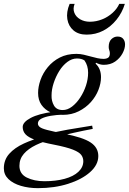

<svg xmlns="http://www.w3.org/2000/svg" viewBox="-131 -719 670 998"><path d="M66 259Q18 259 -22.5 247Q-63 235 -87 212Q-111 189 -111 156Q-111 112 -83 80.5Q-55 49 -7 27Q41 5 99 -10L148 3Q97 15 56.5 34.5Q16 54 -7 80.5Q-30 107 -30 143Q-30 185 8.5 204Q47 223 100 223Q159 223 205 210.5Q251 198 276.5 174Q302 150 302 119Q302 101 291.5 86.5Q281 72 248.5 59Q216 46 150 33Q88 21 52 8Q16 -5 1.5 -21Q-13 -37 -13 -59Q-13 -84 28.5 -106Q70 -128 146 -138L195 -123Q162 -122 132.5 -117Q103 -112 84.5 -102.5Q66 -93 66 -77Q66 -67 75.5 -59Q85 -51 114 -43.5Q143 -36 202 -24Q300 -5 340 21.5Q380 48 380 92Q380 138 337 176Q294 214 223 236.5Q152 259 66 259ZM147 -2 98 -18Q157 -34 220.5 -45Q284 -56 348 -66L351 -49Q302 -40 249 -28Q196 -16 147 -2ZM195 -147Q220 -147 243.5 -165Q267 -183 286 -212Q305 -241 316 -274.5Q327 -308 327 -341Q327 -378 308 -405Q293 -415 269 -415Q243 -415 219 -397Q195 -379 177 -350Q159 -321 148 -287.5Q137 -254 137 -223Q136 -194 149.5 -170.5Q163 -147 195 -147ZM196 -122Q160 -122 131 -135.5Q102 -149 84.5 -174Q67 -199 67 -236Q67 -268 79.5 -303.5Q92 -339 117.5 -370Q143 -401 180 -420Q217 -439 266 -439Q286 -439 305 -434.5Q324 -430 342 -425Q359 -420 376 -416.5Q393 -413 407 -413Q422 -413 431 -419Q440 -425 440 -442Q440 -450 437 -458Q434 -466 434 -475Q434 -502 448 -515.5Q462 -529 480 -529Q500 -529 509.5 -517Q519 -505 519 -488Q519 -466 505.5 -441Q492 -416 467.5 -399Q443 -382 408 -382Q398 -382 387.5 -385Q377 -388 368 -393L366 -388Q394 -362 394 -318Q394 -286 380.5 -251.5Q367 -217 341 -188Q315 -159 278 -140.5Q241 -122 196 -122ZM319 -539Q277 -539 251 -561Q225 -583 219 -619.5Q213 -656 231 -699H257Q247 -674 255.5 -652.5Q264 -631 286 -618.5Q308 -606 336 -606Q369 -606 400 -618.5Q431 -631 454.5 -652.5Q478 -674 489 -699H518Q504 -653 474.5 -616.5Q445 -580 405.5 -559.5Q366 -539 319 -539Z"/></svg>

Font: Ibarra Real Nova Medium
Style: Italic
Weight: 500
Italic angle: -22°
Designer: Jose Maria Ribagorda & Octavio Pardo
Foundry: Octavio Pardo
Version: Version 2.000